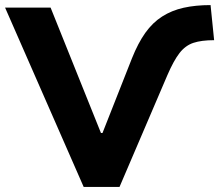

<svg xmlns="http://www.w3.org/2000/svg" viewBox="-30 -735 866 755"><path d="M299 0 -10 -705H169L367 -212H373L489 -506Q513 -566 541.5 -606Q570 -646 607.5 -670Q645 -694 692 -704.5Q739 -715 798 -715L812 -577Q762 -577 730.5 -566.5Q699 -556 676 -526.5Q653 -497 628 -439L440 0Z"/></svg>

Font: Nunito Sans 6pt ExtraBold
Style: Regular
Weight: 800
Version: Version 3.101;gftools[0.9.27]